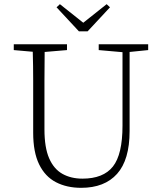

<svg xmlns="http://www.w3.org/2000/svg" viewBox="-20 -886 773 920"><path d="M453 -646V-674H690V-646L601 -637V-258Q601 -120 541 -53Q481 14 369 14Q300 14 248 -13Q196 -40 167.5 -98.5Q139 -157 139 -250V-361Q139 -430 139 -500Q139 -570 137 -638L46 -646V-674H301V-646L194 -637Q193 -569 193 -500Q193 -431 193 -361V-266Q193 -179 215.5 -127.5Q238 -76 279 -53Q320 -30 375 -30Q475 -30 521 -88Q567 -146 567 -284V-636ZM267 -866 379 -777 491 -866 507 -851 400 -736H358L251 -851Z"/></svg>

Font: Source Serif Pro Light
Style: Regular
Weight: 300
Designer: Frank Grießhammer
Foundry: Adobe Systems Incorporated
Version: Version 3.001;hotconv 1.0.111;makeotfexe 2.5.65597